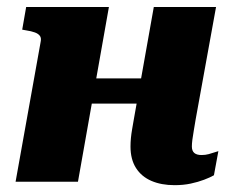

<svg xmlns="http://www.w3.org/2000/svg" viewBox="-20 -532 682 562"><path d="M165 -228.8H474L487.6 -302.6H178.6ZM25.6 0H208.2L298.8 -511.6H56.6L45 -445.2L56 -443.2Q72 -440.8 82.2 -437Q92.4 -433.2 96.9 -426.8Q101.4 -420.4 99 -409.6ZM541.6 -103.4Q541.6 -111 543.1 -123.2Q544.6 -135.4 547.4 -150.9Q550.2 -166.4 552.6 -182L612.4 -511.6H430.2L371.6 -182Q369.2 -168 366.8 -154.2Q364.4 -140.4 363.2 -127.9Q362 -115.4 362 -103Q362 -65.4 378.1 -40.2Q394.2 -15 423.2 -2.5Q452.2 10 491.2 10Q516.6 10 538.2 5.4Q559.8 0.8 577.4 -5.9Q595 -12.6 606.2 -19L619.2 -89.6Q616 -88.8 608.3 -86.2Q600.6 -83.6 591 -80.9Q581.4 -78.2 570 -78.2Q555.8 -78.2 548.7 -84.3Q541.6 -90.4 541.6 -103.4Z"/></svg>

Font: Roboto Serif 20pt
Style: Italic
Weight: 400
Italic angle: -10°
Designer: Greg Gazdowicz
Foundry: Commercial Type
Version: Version 1.008